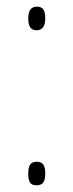

<svg xmlns="http://www.w3.org/2000/svg" viewBox="-20 -552 220 577"><path d="M65 -496C65 -476 70 -461 90 -461C108 -461 116 -474 116 -497C116 -521 109 -532 91 -532C70 -532 65 -516 65 -496ZM65 -31C65 -12 67 5 90 5C112 5 116 -11 116 -31C116 -50 112 -66 90 -66C69 -66 65 -50 65 -31Z"/></svg>

Font: Noto Sans Arabic UI XCn Th
Style: Regular
Weight: 100
Width: 2
Designer: Monotype Design Team, Nadine Chahine and Nizar Qandah
Foundry: Monotype Imaging Inc.
Version: Version 2.010